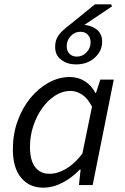

<svg xmlns="http://www.w3.org/2000/svg" viewBox="-20 -853 577 885"><path d="M179.3 12Q115.6 12 77.4 -33.5Q39.3 -79.1 39.3 -164.3Q39.3 -234.5 61.1 -295.1Q82.9 -355.7 120.1 -401.1Q157.3 -446.4 204.4 -472.2Q251.5 -498 301.7 -498Q340.8 -498 371.7 -478.1Q402.6 -458.3 419.7 -424.7H422.5L442.3 -486H504.4L407.1 0H343.9L351.6 -71.9H348.2Q313.1 -34.7 268.9 -11.4Q224.7 12 179.3 12ZM207 -52Q246 -52 284.9 -75Q323.8 -98 359.6 -144.7L404.2 -361.6Q383.6 -400.5 358.1 -417.2Q332.6 -433.9 304.6 -433.9Q268.2 -433.9 234.7 -412.7Q201.1 -391.5 175 -355.2Q148.8 -318.8 133.5 -272.5Q118.2 -226.3 118.2 -175.8Q118.2 -113.3 142.1 -82.7Q166.1 -52 207 -52ZM329.7 -556.1Q290.6 -556.1 262.4 -577.1Q234.2 -598.1 234.2 -636.7Q234.2 -660.5 242.5 -677.5Q250.8 -694.4 267.5 -710.2Q284.2 -725.9 309.7 -745.4L417.6 -833.1H491.9L496.8 -824L359.8 -732L355.4 -738.9Q395.5 -738.9 423.1 -719Q450.8 -699.1 450.8 -660.7Q450.8 -618 416.8 -587.1Q382.8 -556.1 329.7 -556.1ZM334.6 -592.1Q360.2 -592.1 378.9 -611.7Q397.6 -631.3 397.6 -658Q397.6 -679.6 384.7 -693.1Q371.8 -706.6 350.4 -706.6Q324.8 -706.6 306.1 -687Q287.5 -667.4 287.5 -639.5Q287.5 -618.8 300.2 -605.4Q312.9 -592.1 334.6 -592.1Z"/></svg>

Font: Source Sans 3
Style: Italic
Weight: 200
Italic angle: -11°
Designer: Paul D. Hunt
Foundry: Adobe
Version: Version 3.046;hotconv 1.0.118;makeotfexe 2.5.65603